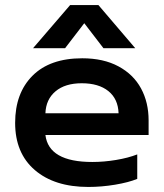

<svg xmlns="http://www.w3.org/2000/svg" viewBox="-20 -726 649 761"><path d="M258 -706H370L516 -535H390L314 -634L238 -535H111ZM40 -239Q40 -357 109 -426Q178 -495 306 -495Q390 -495 449.5 -463Q509 -431 539 -375.5Q569 -320 569 -249V-191H160Q173 -84 346 -84Q392 -84 440 -92Q488 -100 524 -114V-17Q490 -3 436.5 6Q383 15 330 15Q196 15 118 -52Q40 -119 40 -239ZM450 -277Q448 -334 409.5 -365Q371 -396 304 -396Q238 -396 200 -364Q162 -332 160 -277Z"/></svg>

Font: Prompt Medium
Style: Regular
Weight: 500
Designer: Katatrad Team
Foundry: CadsonDemak
Version: Version 1.000